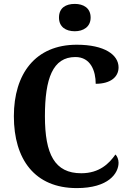

<svg xmlns="http://www.w3.org/2000/svg" viewBox="-20 -953 665 983"><path d="M363 -793C406 -793 444 -815 444 -863C444 -913 406 -933 363 -933C317 -933 282 -913 282 -863C282 -815 317 -793 363 -793ZM373 10C536 10 587 -66 587 -120C587 -136 580 -154 571 -162C539 -116 489 -66 396 -66C260 -66 210 -163 210 -358C210 -551 250 -661 366 -661C444 -661 470 -590 470 -524C546 -524 587 -559 587 -608C587 -672 516 -724 373 -724C161 -724 51 -575 51 -358C51 -137 158 10 373 10Z"/></svg>

Font: Noto Serif Tamil SemiCondensed
Style: Bold
Weight: 700
Width: 4
Designer: Indian Type Foundry, Tom Grace, and the Monotype Design Team
Foundry: Monotype Imaging Inc.
Version: Version 2.004